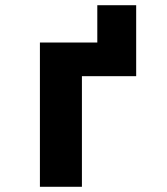

<svg xmlns="http://www.w3.org/2000/svg" viewBox="-20 -716 640 736"><path d="M353 -424V-696H502V-424ZM133 0V-553H502V-424H294V0Z"/></svg>

Font: Noto Sans Mono Extra
Style: Regular
Weight: 800
Designer: Monotype Design Team
Foundry: Monotype Imaging Inc.
Version: Version 1.900